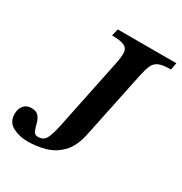

<svg xmlns="http://www.w3.org/2000/svg" viewBox="-190 -775 858 905"><g transform="rotate(30 239.5 -322.0)"><path d="M86 13Q41 13 5 -6Q-31 -25 -31 -70Q-31 -98 -16 -115.5Q-1 -133 25 -133Q53 -133 65 -117.5Q77 -102 82 -81.5Q87 -61 93.5 -45.5Q100 -30 118 -30Q146 -30 159 -51Q172 -72 184 -129L264 -516Q272 -555 270.5 -577.5Q269 -600 249 -609.5Q229 -619 182 -619L191 -657H510L503 -619Q459 -619 437.5 -609.5Q416 -600 406.5 -577.5Q397 -555 389 -516L315 -161Q300 -87 264 -50Q228 -13 181 0Q134 13 86 13Z"/></g></svg>

Font: STIX Two Text SemiBold
Style: Italic
Weight: 600
Italic angle: -12°
Designer: Ross Mills, John Hudson & Paul Hanslow, Tiro Typeworks Ltd; with prior portions MicroPress Inc. and Coen Hoffman, Elsevi
Foundry: Tiro Typeworks Ltd
Version: Version 2.13 b171